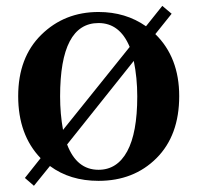

<svg xmlns="http://www.w3.org/2000/svg" viewBox="-20 -591 660 644"><path d="M428.7 -386.7 205.1 -106.4Q237.3 -21.5 310.5 -21.5Q373 -21.5 406.7 -83.5Q440.4 -145.5 440.4 -267.6Q440.4 -330.1 428.7 -386.7ZM191.4 -155.3 415 -433.6Q381.8 -513.7 310.5 -513.7Q181.6 -513.7 181.6 -267.6Q181.6 -209 191.4 -155.3ZM555.7 -544.9 501 -476.6Q581.1 -398.4 581.1 -268.6Q581.1 -136.7 504.9 -60.5Q428.7 15.6 310.5 15.6Q214.8 15.6 147.5 -34.2L93.8 32.2L63.5 5.9L116.2 -60.5Q41 -138.7 41 -268.6Q41 -398.4 118.7 -474.6Q196.3 -550.8 310.5 -550.8Q401.4 -550.8 469.7 -502.9L524.4 -571.3Z"/></svg>

Font: GenRyuMin TW TTF Bold
Style: Regular
Weight: 700
Version: Version 1.300